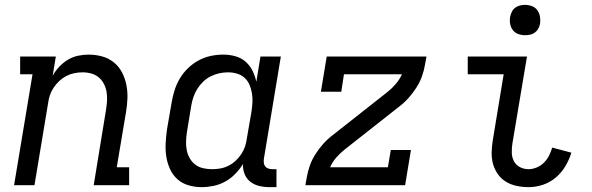

<svg xmlns="http://www.w3.org/2000/svg" viewBox="-20 -763 2440 791"><path d="M38 0 114 -457H63V-530H210L197 -451Q208 -471 224 -488Q240 -505 260 -517Q280 -529 302 -533.5Q324 -538 345 -538Q374 -538 401 -530.5Q428 -523 449 -506Q470 -489 482.5 -465Q495 -441 500.5 -414Q506 -387 505 -358Q504 -329 499 -300L461 -74H512V0H366L417 -312Q420 -331 421 -349Q422 -367 419 -384.5Q416 -402 408 -417.5Q400 -433 387 -444Q374 -455 356.5 -460Q339 -465 320 -465Q303 -465 286 -461.5Q269 -458 253.5 -450Q238 -442 224.5 -429.5Q211 -417 201 -402Q191 -387 185.5 -370.5Q180 -354 178 -337L122 0Z M810 8Q810 8 810 8Q810 8 810 8Q782 8 755.5 0Q729 -8 710 -25.5Q691 -43 680 -67.5Q669 -92 665 -118.5Q661 -145 662.5 -173.5Q664 -202 668 -230L687 -340Q691 -365 699 -390.5Q707 -416 720.5 -439Q734 -462 754 -481.5Q774 -501 798 -514Q822 -527 848 -532.5Q874 -538 899 -538Q925 -538 949 -531.5Q973 -525 991 -509.5Q1009 -494 1020 -472Q1031 -450 1036 -426L1053 -530H1137L1067 -108Q1066 -99 1067 -91Q1068 -83 1073 -77Q1078 -71 1086 -68.5Q1094 -66 1102 -66H1119V8H1090Q1068 8 1047.5 3Q1027 -2 1011 -14.5Q995 -27 987.5 -46.5Q980 -66 981 -87Q967 -65 948.5 -46Q930 -27 907 -14.5Q884 -2 859 3Q834 8 810 8ZM854 -66Q871 -66 888 -69Q905 -72 921 -80Q937 -88 950.5 -100.5Q964 -113 974 -128Q984 -143 989.5 -159.5Q995 -176 997 -193L1016 -303Q1019 -322 1020 -341Q1021 -360 1018 -378.5Q1015 -397 1008 -413.5Q1001 -430 988 -442Q975 -454 957 -459.5Q939 -465 920 -465Q901 -465 883 -461Q865 -457 848 -448.5Q831 -440 817 -426.5Q803 -413 793 -397Q783 -381 777 -363.5Q771 -346 768 -328L750 -218Q747 -199 746.5 -180Q746 -161 749.5 -143.5Q753 -126 762 -110.5Q771 -95 785 -84.5Q799 -74 817 -70Q835 -66 854 -66Z M1238 0 1244 -33Q1248 -57 1256.5 -81Q1265 -105 1279 -127Q1293 -149 1310.5 -169Q1328 -189 1349 -205L1575 -383Q1594 -398 1610 -416.5Q1626 -435 1636 -457H1397L1386 -385H1302L1326 -530H1737L1731 -497Q1727 -473 1718.5 -449Q1710 -425 1696 -403Q1682 -381 1664.5 -361Q1647 -341 1626 -325L1400 -147Q1381 -132 1365 -113.5Q1349 -95 1340 -74H1578L1590 -145H1673L1649 0Z M2158 8Q2133 8 2109 3Q2085 -2 2065 -14Q2045 -26 2031.5 -45Q2018 -64 2011.5 -86.5Q2005 -109 2005.5 -134Q2006 -159 2010 -184L2055 -457H1907V-530H2151L2091 -172Q2088 -153 2088.5 -133.5Q2089 -114 2097.5 -98.5Q2106 -83 2122 -74.5Q2138 -66 2158 -66Q2174 -66 2191 -73Q2208 -80 2221 -93Q2234 -106 2242 -122Q2250 -138 2255 -155L2334 -134Q2325 -105 2309 -78Q2293 -51 2269 -31Q2245 -11 2216 -1.5Q2187 8 2158 8ZM2143 -618Q2128 -618 2114.5 -623Q2101 -628 2092.5 -639.5Q2084 -651 2081.5 -665.5Q2079 -680 2082 -695Q2084 -705 2089 -715Q2094 -725 2103 -731.5Q2112 -738 2122.5 -740.5Q2133 -743 2143 -743Q2158 -743 2172 -737.5Q2186 -732 2194 -720.5Q2202 -709 2204.5 -694.5Q2207 -680 2205 -665Q2203 -655 2197.5 -645Q2192 -635 2183 -628.5Q2174 -622 2163.5 -620Q2153 -618 2143 -618Z"/></svg>

Font: Iosevka Curly Slab Extended
Style: Italic
Weight: 400
Width: 7
Italic angle: -9°
Monospace: yes
Designer: Belleve Invis
Foundry: Belleve Invis
Version: Version 11.1.0; ttfautohint (v1.8.3)